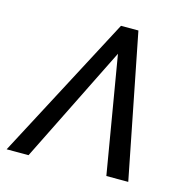

<svg xmlns="http://www.w3.org/2000/svg" viewBox="-106 -833 935 938"><g transform="rotate(15 361.0 -363.5)"><path d="M512.8 0H623.6L480.1 -727.3H392L8.5 0H119.3L413 -591.6Z"/></g></svg>

Font: Margiela Sans
Style: Italic
Weight: 400
Italic angle: -9.39999°
Designer: Stefan Endress, Andreas Faust
Version: Version 1.100;FEAKit 1.0